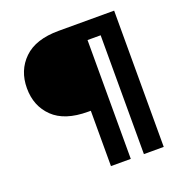

<svg xmlns="http://www.w3.org/2000/svg" viewBox="-125 -807 881 920"><g transform="rotate(-20 315.0 -347.5)"><path d="M35.2 -487.8Q35.2 -578.6 95 -636.7Q154.8 -694.8 272 -694.8H555.2V0H454.1V-606H387.2V0H286.1V-282.2H272Q153.8 -282.2 94.5 -339.6Q35.2 -397 35.2 -487.8Z"/></g></svg>

Font: Poppins Medium
Style: Regular
Weight: 500
Designer: Ninad Kale (Devanagari), Jonny Pinhorn (Latin)
Foundry: Indian Type Foundry
Version: 4.004